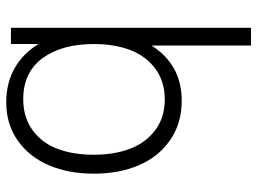

<svg xmlns="http://www.w3.org/2000/svg" viewBox="-126 -470 835 624"><g transform="rotate(-90 292.0 -157.5)"><path d="M277.3 15.1Q203.1 15.1 148.7 -22.9Q94.2 -61 67.1 -125Q40 -189 40 -271Q40 -351.6 66.9 -415.5Q93.8 -479.5 147 -517.3Q200.2 -555.2 272 -555.2Q335.4 -555.2 383.5 -527.6Q431.6 -500 461.4 -450.2V-540H514.2V240.2H456.5V-83Q394 15.1 277.3 15.1ZM101.6 -271Q101.6 -204.1 121.1 -152.8Q140.6 -101.6 181.9 -70.8Q223.1 -40 280.8 -40Q339.8 -40 381.1 -70.6Q422.4 -101.1 441.9 -152.3Q461.4 -203.6 461.4 -271Q461.4 -374.5 415.3 -437.3Q369.1 -500 282.2 -500Q222.7 -500 181.2 -469.5Q139.6 -439 120.6 -388.2Q101.6 -337.4 101.6 -271Z"/></g></svg>

Font: Manrope Light
Style: Regular
Weight: 300
Designer: Mikhail Sharanda
Foundry: Mikhail Sharanda
Version: Version 4.505;FEAKit 1.0